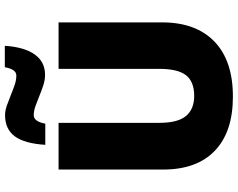

<svg xmlns="http://www.w3.org/2000/svg" viewBox="-115 -862 987 797"><g transform="rotate(-90 378.5 -463.5)"><path d="M684.1 -713.9V-284.2Q684.1 -144 604.7 -67.1Q525.4 9.8 376 9.8Q230 9.8 151.6 -64.9Q73.2 -139.6 73.2 -279.8V-713.9H267.1V-294.9Q267.1 -219.2 295.4 -185.1Q323.7 -150.9 378.9 -150.9Q438 -150.9 464.6 -184.8Q491.2 -218.8 491.2 -295.9V-713.9ZM466.8 -770Q444.8 -770 422.6 -777.3Q400.4 -784.7 378.9 -793.5Q357.4 -802.2 337.2 -809.6Q316.9 -816.9 298.8 -816.9Q272.5 -816.9 263.7 -769H175.8Q181.2 -854.5 210.9 -895.3Q240.7 -936 298.8 -936Q317.4 -936 338.4 -928.7Q359.4 -921.4 380.9 -912.6Q402.3 -903.8 423.3 -896.5Q444.3 -889.2 462.9 -889.2Q477.1 -889.2 485.4 -901.4Q493.7 -913.6 498 -937H586.9Q581.5 -855.5 550.8 -812.7Q520 -770 466.8 -770Z"/></g></svg>

Font: OpenSansExtrabold
Style: Regular
Weight: 800
Foundry: Ascender Corporation
Version: Version 1.10